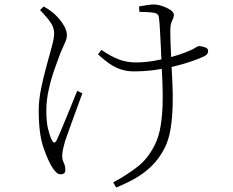

<svg xmlns="http://www.w3.org/2000/svg" viewBox="-20 -780 1040 858"><path d="M486 35Q549 1 595.5 -35.5Q642 -72 673 -135Q690 -170 697.5 -215.5Q705 -261 706.5 -311Q708 -361 706 -408.5Q704 -456 702 -493Q701 -525 699 -566Q697 -607 695 -643Q693 -679 691 -694Q690 -710 684.5 -715.5Q679 -721 667 -723Q656 -725 637 -726Q618 -727 603 -727L601 -751Q615 -754 635.5 -757Q656 -760 667 -760Q684 -760 705 -753Q726 -746 741.5 -735.5Q757 -725 757 -714Q757 -703 749 -687Q741 -671 741 -644Q741 -630 741.5 -606.5Q742 -583 743.5 -555Q745 -527 746 -497Q748 -459 750.5 -409Q753 -359 751.5 -305.5Q750 -252 742 -202.5Q734 -153 714 -115Q691 -71 658.5 -39Q626 -7 586 16Q546 39 499 58ZM253 -1Q240 -1 231.5 -9.5Q223 -18 216 -28Q195 -60 174 -121Q153 -182 153 -286Q153 -332 163.5 -383.5Q174 -435 187.5 -484Q201 -533 211.5 -571.5Q222 -610 222 -631Q222 -656 206.5 -679Q191 -702 159 -735L175 -751Q190 -743 199 -736.5Q208 -730 217 -723Q226 -716 241 -699.5Q256 -683 267.5 -662.5Q279 -642 279 -622Q279 -607 269 -586Q259 -565 250 -543Q238 -512 223 -469Q208 -426 197.5 -378.5Q187 -331 187 -286Q187 -236 194.5 -205Q202 -174 211 -155Q217 -143 222.5 -143Q228 -143 234 -155Q239 -165 249.5 -190Q260 -215 273.5 -247.5Q287 -280 300.5 -313.5Q314 -347 325 -374L348 -363Q338 -336 326.5 -304Q315 -272 303.5 -241Q292 -210 283.5 -185.5Q275 -161 271 -150Q266 -133 262 -115Q258 -97 258 -83Q258 -69 261.5 -61Q265 -53 268.5 -44Q272 -35 272 -19Q272 -10 266 -5.5Q260 -1 253 -1ZM577 -461Q548 -461 521.5 -469.5Q495 -478 470 -495Q445 -512 418 -537L433 -557Q474 -529 509.5 -515Q545 -501 588 -501Q626 -501 667.5 -508Q709 -515 746.5 -525.5Q784 -536 809 -546Q840 -558 851.5 -566Q863 -574 870 -574Q880 -574 895 -569Q910 -564 910 -553Q910 -543 904.5 -537Q899 -531 887 -526Q865 -516 833 -505Q801 -494 760.5 -484Q720 -474 673.5 -467.5Q627 -461 577 -461Z"/></svg>

Font: Noto Serif JP ExtraLight ExtraLight
Style: Regular
Weight: 250
Version: Version 2.003-H1;hotconv 1.1.1;makeotfexe 2.6.0